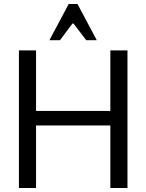

<svg xmlns="http://www.w3.org/2000/svg" viewBox="-20 -944 735 964"><path d="M534 0V-314H161V0H75V-691H161V-387H534V-691H620V0ZM466 -742H413L349 -826H344L281 -742H228L325 -924H369Z"/></svg>

Font: Average Sans
Style: Regular
Weight: 400
Designer: Eduardo Rodriguez Tunni
Foundry: Eduardo Rodriguez Tunni
Version: Version 1.001